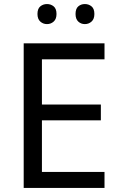

<svg xmlns="http://www.w3.org/2000/svg" viewBox="-20 -928 596 948"><path d="M496 0H97V-714H496V-635H187V-412H478V-334H187V-79H496ZM165 -859Q165 -885 179 -896.5Q193 -908 212 -908Q231 -908 245 -896.5Q259 -885 259 -859Q259 -834 245 -821.5Q231 -809 212 -809Q193 -809 179 -821.5Q165 -834 165 -859ZM353 -859Q353 -885 366.5 -896.5Q380 -908 399 -908Q418 -908 432 -896.5Q446 -885 446 -859Q446 -834 432 -821.5Q418 -809 399 -809Q380 -809 366.5 -821.5Q353 -834 353 -859Z"/></svg>

Font: Noto Sans Test
Style: Regular
Weight: 400
Version: Version 1.002; ttfautohint (v1.8.4.7-5d5b)